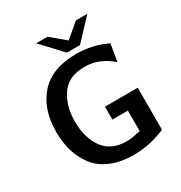

<svg xmlns="http://www.w3.org/2000/svg" viewBox="-208 -1045 1140 1211"><g transform="rotate(-30 361.5 -439.0)"><path d="M232 -898H315L419 -811L522 -898H605L466 -750H371ZM62 -348Q62 -516 151.5 -615Q241 -714 418 -714Q533 -714 638 -664L617 -539Q615 -540 597 -554.5Q579 -569 566 -576.5Q553 -584 530 -595Q507 -606 479 -611.5Q451 -617 419 -617Q305 -617 251 -540Q197 -463 197 -348Q197 -229 252 -153Q307 -77 419 -77Q441 -77 463 -80.5Q485 -84 501.5 -88Q518 -92 521 -92V-241H408V-335H647V-29Q531 20 417 20Q322 20 251.5 -9.5Q181 -39 141 -91.5Q101 -144 81.5 -208Q62 -272 62 -348Z"/></g></svg>

Font: Coval
Style: Bold
Weight: 700
Foundry: Context Ltd
Version: Version 001.000